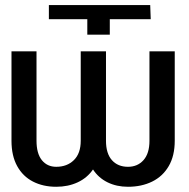

<svg xmlns="http://www.w3.org/2000/svg" viewBox="-20 -712 730 742"><path d="M168.9 -637.7V-692.4H560.5L562.5 -637.7H404.3V-578.1H317.4V-637.7ZM389.6 -513.7V-168Q389.6 -118.7 412.6 -93Q435.5 -67.4 474.6 -67.4Q511.7 -67.4 534.7 -93.3Q557.6 -119.1 557.6 -168V-513.7H655.3V-168Q655.3 -109.9 632.1 -70.1Q608.9 -30.3 568.1 -10.3Q527.3 9.8 474.6 9.8Q430.7 9.8 395.8 -7.3Q360.8 -24.4 339.4 -57.1Q316.9 -24.4 280 -7.3Q243.2 9.8 197.3 9.8Q146.5 9.8 107.4 -10.3Q68.4 -30.3 46.4 -70.1Q24.4 -109.9 24.4 -168V-513.7H121.1V-168Q121.1 -118.7 141.8 -93Q162.6 -67.4 197.3 -67.4Q239.3 -67.4 265.6 -93.3Q292 -119.1 292 -168V-513.7Z"/></svg>

Font: Pretendard
Style: Regular
Weight: 400
Designer: Base glyphs from Inter by Rasmus Andersson; Hangeul glyphs from Noto Sans CJK(Source Han Sans) by Jang Soo-young and Kan
Foundry: Kil Hyung-jin
Version: Version 1.309